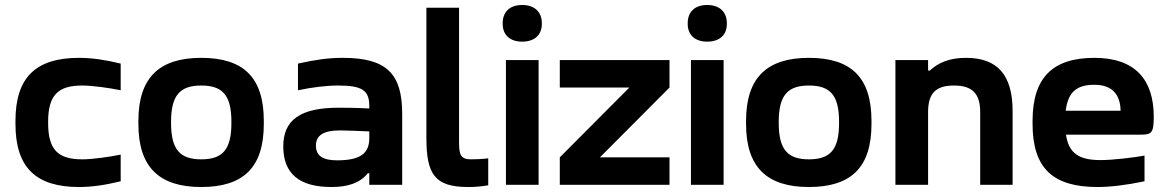

<svg xmlns="http://www.w3.org/2000/svg" viewBox="-20 -741 4688 770"><path d="M42 -256V-244C42 -68 125 9 297 9C348 9 403 1 464 -14V-121C422 -112 350 -102 310 -102C213 -102 173 -140 173 -248V-252C173 -360 213 -398 310 -398C350 -398 422 -388 464 -379V-486C403 -501 348 -509 297 -509C125 -509 42 -432 42 -256Z M535 -256V-244C535 -70 619 9 787 9C957 9 1038 -70 1038 -244V-256C1038 -430 957 -509 787 -509C619 -509 535 -430 535 -256ZM666 -248V-252C666 -359 702 -398 787 -398C873 -398 908 -359 908 -252V-248C908 -141 873 -102 787 -102C702 -102 666 -141 666 -248Z M1355 -509C1295 -509 1243 -501 1175 -486V-379C1232 -391 1288 -398 1337 -398C1433 -398 1461 -378 1461 -316V-306C1402 -309 1360 -309 1337 -309C1185 -309 1116 -260 1116 -154C1116 -44 1181 9 1309 9C1373 9 1423 -6 1455 -46H1461V0H1593V-284C1593 -445 1531 -509 1355 -509ZM1247 -157C1247 -198 1277 -218 1344 -218C1367 -218 1412 -216 1461 -214V-187C1461 -127 1427 -98 1332 -98C1275 -98 1247 -116 1247 -157Z M1869 -102C1828 -102 1821 -120 1821 -170V-710H1690V-189C1690 -42 1723 9 1858 9C1884 9 1911 7 1938 2V-106C1916 -103 1883 -102 1869 -102Z M2009 -500V0H2140V-500ZM1996 -645C1996 -602 2024 -574 2074 -574C2125 -574 2153 -602 2153 -645V-648C2153 -693 2124 -721 2074 -721C2023 -721 1996 -692 1996 -648Z M2225 -500V-390H2504L2225 -110V0H2665V-110H2386L2665 -390V-500Z M2751 -500V0H2882V-500ZM2738 -645C2738 -602 2766 -574 2816 -574C2867 -574 2895 -602 2895 -645V-648C2895 -693 2866 -721 2816 -721C2765 -721 2738 -692 2738 -648Z M2972 -256V-244C2972 -70 3056 9 3224 9C3394 9 3475 -70 3475 -244V-256C3475 -430 3394 -509 3224 -509C3056 -509 2972 -430 2972 -256ZM3103 -248V-252C3103 -359 3139 -398 3224 -398C3310 -398 3345 -359 3345 -252V-248C3345 -141 3310 -102 3224 -102C3139 -102 3103 -141 3103 -248Z M3571 -500V0H3702V-291C3702 -365 3731 -398 3806 -398C3880 -398 3911 -365 3911 -291V0H4041V-295C4041 -442 3979 -509 3854 -509C3787 -509 3742 -489 3709 -458H3702V-500Z M4607 -273C4607 -422 4532 -509 4369 -509C4203 -509 4121 -431 4121 -256V-244C4121 -66 4203 9 4381 9C4434 9 4499 1 4570 -14V-117C4527 -109 4443 -99 4393 -99C4306 -99 4266 -127 4255 -201H4556C4599 -201 4607 -209 4607 -273ZM4254 -297C4263 -371 4297 -401 4369 -401C4439 -401 4473 -363 4474 -297Z"/></svg>

Font: LT Wave Alt Bold
Style: Regular
Weight: 700
Designer: Daniel Lyons
Version: Version 2.5 (Glyphs App)